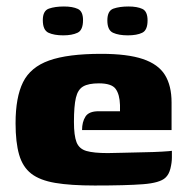

<svg xmlns="http://www.w3.org/2000/svg" viewBox="-20 -567 572 592"><path d="M272 5Q198 5 150.5 -3Q103 -11 76.5 -31.5Q50 -52 39 -90Q28 -128 28 -187Q28 -267 51 -313.5Q74 -360 131.5 -380.5Q189 -401 292 -401Q373 -401 420.5 -385Q468 -369 488.5 -336Q509 -303 509 -251V-166H233Q233 -191 243.5 -207.5Q254 -224 284 -224H350V-243Q349 -276 336.5 -293Q324 -310 285 -310Q253 -310 236.5 -300.5Q220 -291 214 -265.5Q208 -240 208 -191Q208 -149 216 -128.5Q224 -108 246.5 -101.5Q269 -95 312 -95Q329 -95 359.5 -96Q390 -97 422.5 -97.5Q455 -98 480 -99.5Q505 -101 510 -102V-81Q510 -66 505.5 -47.5Q501 -29 490 -19Q473 -3 421 1Q369 5 272 5ZM374 -458Q346 -458 328.5 -466Q311 -474 311 -504Q311 -534 330 -540.5Q349 -547 376 -547Q403 -547 419 -539.5Q435 -532 435 -504Q435 -474 418.5 -466Q402 -458 374 -458ZM175 -458Q147 -458 129.5 -466Q112 -474 112 -505Q112 -534 131 -540.5Q150 -547 177 -547Q204 -547 220 -539.5Q236 -532 236 -505Q236 -474 219 -466Q202 -458 175 -458Z"/></svg>

Font: Genos ExtraBold
Style: Regular
Weight: 800
Designer: Robert E. Leuschke
Foundry: Robert E. Leuschke
Version: Version 1.010